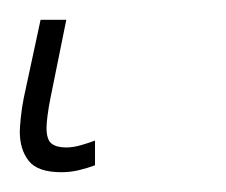

<svg xmlns="http://www.w3.org/2000/svg" viewBox="-43 49 228 194"><path d="M19 223Q-5 223 -14 211.5Q-23 200 -23 182Q-23 178 -22 168Q-21 158 -19 148L-2 69H24L8 148Q6 158 5 166Q4 174 4 178Q4 190 9 194Q14 198 24 198Q31 198 39.5 195.5Q48 193 53 191V216Q45 219 36.5 221Q28 223 19 223Z"/></svg>

Font: Noto Sans Disp Thin
Style: Italic
Weight: 100
Italic angle: -12°
Designer: Monotype Design Team
Foundry: Monotype Imaging Inc.
Version: Version 2.000;GOOG;noto-source:20170915:90ef993387c0